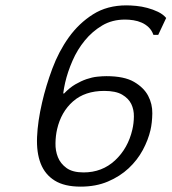

<svg xmlns="http://www.w3.org/2000/svg" viewBox="-20 -685 640 716"><path d="M218.6 -336 215.8 -337C216.7 -343.7 217.7 -350.2 218.8 -356.5C219.9 -362.8 221.3 -369.7 223 -377C229.2 -403.7 238.3 -430.8 250.4 -458.5C262.4 -486.2 277.7 -511.3 296.3 -534C314.8 -556.7 336.5 -575.3 361.2 -590C385.9 -604.7 414.3 -612 446.3 -612C456.3 -612 466.8 -611.2 477.7 -609.5C488.7 -607.8 499 -604.8 508.6 -600.5C518.3 -596.2 527 -590.3 534.6 -583C542.2 -575.7 548.1 -566.3 552.1 -555H570.1L599.7 -618C591.8 -627.3 581.6 -635 569 -641C556.4 -647 543.2 -651.8 529.3 -655.5C515.5 -659.2 501.8 -661.7 488.1 -663C474.4 -664.3 462.2 -665 451.5 -665C403.5 -665 361.9 -653.8 326.8 -631.5C291.6 -609.2 261.5 -580.5 236.4 -545.5C211.4 -510.5 190.9 -471.5 174.9 -428.5C159 -385.5 146.3 -343.7 137 -303C126 -255.7 119.8 -212.7 118.2 -174C116.6 -135.3 121.1 -102.3 131.8 -75C142.5 -47.7 160 -26.5 184.2 -11.5C208.4 3.5 240.5 11 280.5 11C318.5 11 352.4 4.7 382.3 -8C412.3 -20.7 438.1 -37.2 459.8 -57.5C481.5 -77.8 499 -100.5 512.5 -125.5C525.9 -150.5 535.5 -175.3 541.2 -200C545.3 -218 547.6 -238.7 548 -262C548.4 -285.3 543.2 -307.2 532.6 -327.5C522 -347.8 504.5 -365.2 480.1 -379.5C455.8 -393.8 421.2 -401 376.6 -401C366.6 -401 355.3 -400.3 342.6 -399C330 -397.7 316.8 -394.7 303 -390C289.3 -385.3 275.3 -378.8 261 -370.5C246.8 -362.2 232.6 -350.7 218.6 -336ZM368.9 -346C397.5 -346 419.8 -341.3 435.6 -332C451.5 -322.7 462.8 -311 469.6 -297C476.3 -283 479.6 -267.5 479.3 -250.5C479.1 -233.5 477.2 -217.3 473.6 -202C462.9 -155.3 441.3 -117 409.1 -87C376.8 -57 337.7 -42 291.7 -42C264.4 -42 243.1 -47.5 228 -58.5C212.9 -69.5 202.2 -83 195.9 -99C189.5 -115 186.5 -132.3 186.9 -151C187.2 -169.7 189.2 -187 192.9 -203C202.9 -246.3 222.7 -281 252.4 -307C282 -333 320.9 -346 368.9 -346Z"/></svg>

Font: Quattrocento
Style: Italic
Weight: 400
Italic angle: -13°
Designer: Pablo Impallari
Foundry: Pablo Impallari, Igino Marini, Branda Gallo
Version: Version 2.000